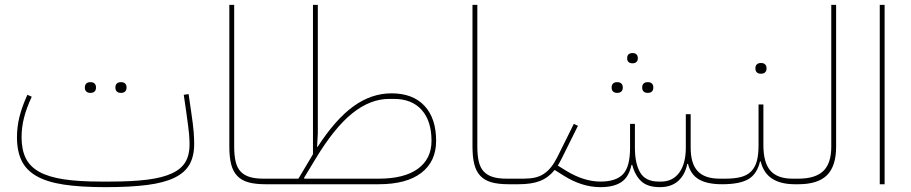

<svg xmlns="http://www.w3.org/2000/svg" viewBox="-20 -760 3759 792"><path d="M415 12Q313 12 243.5 1.5Q174 -9 131 -33.5Q88 -58 69 -97.5Q50 -137 50 -194Q50 -237 60.5 -279Q71 -321 93 -369L111 -361Q89 -314 79 -274Q69 -234 69 -194Q69 -143 86 -108Q103 -73 141.5 -51.5Q180 -30 242 -20.5Q304 -11 395 -11H435Q526 -11 588.5 -19Q651 -27 689.5 -45Q728 -63 745 -92Q762 -121 762 -164Q762 -172 761.5 -182Q761 -192 760 -206Q759 -220 756 -241Q753 -262 749 -293L738 -369L758 -372L769 -296Q773 -268 775.5 -248.5Q778 -229 779 -214.5Q780 -200 780.5 -188.5Q781 -177 781 -166Q781 -116 762 -82Q743 -48 700 -27Q657 -6 587 3Q517 12 415 12ZM477 -377Q468 -377 462 -382.5Q456 -388 456 -399Q456 -410 462 -415.5Q468 -421 477 -421H481Q490 -421 496 -415.5Q502 -410 502 -399Q502 -388 496 -382.5Q490 -377 481 -377ZM351 -377Q342 -377 336 -382.5Q330 -388 330 -399Q330 -410 336 -415.5Q342 -421 351 -421H355Q364 -421 370 -415.5Q376 -410 376 -399Q376 -388 370 -382.5Q364 -377 355 -377Z M1075 0Q1033 0 1004.5 -8Q976 -16 958.5 -34.5Q941 -53 933.5 -82.5Q926 -112 926 -156V-740H946V-156Q946 -119 952 -93.5Q958 -68 972.5 -52.5Q987 -37 1010 -30Q1033 -23 1066 -23H1126V-10L1116 0Z M1288 -155 1290 -154Q1364 -268 1438 -321.5Q1512 -375 1595 -375Q1683 -375 1731 -323.5Q1779 -272 1779 -179Q1779 -94 1718 -47Q1657 0 1542 0H1116V-13L1126 -23H1211L1264 -112Q1268 -120 1271 -124V-740H1291V-210ZM1542 -23Q1648 -23 1704 -64Q1760 -105 1760 -179Q1760 -261 1719.5 -306.5Q1679 -352 1605 -352H1585Q1507 -352 1432.5 -292Q1358 -232 1280 -102L1234 -26L1236 -23Z M2078 0Q2036 0 2007.5 -8Q1979 -16 1961.5 -34.5Q1944 -53 1936.5 -82.5Q1929 -112 1929 -156V-740H1949V-156Q1949 -119 1955 -93.5Q1961 -68 1975.5 -52.5Q1990 -37 2013 -30Q2036 -23 2069 -23H2129V-10L2119 0Z M2119 -13 2129 -23H2139Q2166 -23 2186.5 -27.5Q2207 -32 2223.5 -43Q2240 -54 2253.5 -71Q2267 -88 2280 -114L2347 -249L2364 -241L2297 -106Q2293 -98 2289 -91Q2285 -84 2281 -77L2318 -54Q2390 -11 2457 -11Q2521 -11 2550 -41.5Q2579 -72 2579 -151V-249H2599V-151Q2599 -85 2621 -48Q2643 -11 2697 -11H2707Q2755 -11 2782 -48Q2809 -85 2809 -151V-289H2829V-151Q2829 -85 2858 -54Q2887 -23 2949 -23H2969V-10L2959 0Q2897 0 2863 -20Q2829 -40 2818 -84H2815Q2806 -39 2777.5 -13.5Q2749 12 2702 12Q2651 12 2625 -12.5Q2599 -37 2588 -80H2585Q2574 -29 2542.5 -8.5Q2511 12 2457 12Q2381 12 2306 -35L2268 -59Q2242 -27 2207.5 -13.5Q2173 0 2119 0ZM2650 -377Q2641 -377 2635 -382.5Q2629 -388 2629 -399Q2629 -410 2635 -415.5Q2641 -421 2650 -421H2654Q2663 -421 2669 -415.5Q2675 -410 2675 -399Q2675 -388 2669 -382.5Q2663 -377 2654 -377ZM2524 -377Q2515 -377 2509 -382.5Q2503 -388 2503 -399Q2503 -410 2509 -415.5Q2515 -421 2524 -421H2528Q2537 -421 2543 -415.5Q2549 -410 2549 -399Q2549 -388 2543 -382.5Q2537 -377 2528 -377ZM2587 -499Q2579 -499 2573 -504Q2567 -509 2567 -520Q2567 -531 2573 -536Q2579 -541 2587 -541H2591Q2599 -541 2605 -536Q2611 -531 2611 -520Q2611 -509 2605 -504Q2599 -499 2591 -499Z M2959 -13 2969 -23H2973Q3011 -23 3037 -30Q3063 -37 3079 -53.5Q3095 -70 3102 -96Q3109 -122 3109 -161V-329H3129V-161Q3129 -89 3158 -56Q3187 -23 3249 -23H3269V-10L3259 0Q3140 0 3118 -94H3115Q3103 -42 3067 -21Q3031 0 2959 0ZM3117 -456Q3108 -456 3102 -461.5Q3096 -467 3096 -478Q3096 -489 3102 -494.5Q3108 -500 3117 -500H3121Q3130 -500 3136 -494.5Q3142 -489 3142 -478Q3142 -467 3136 -461.5Q3130 -456 3121 -456Z M3259 -13 3269 -23H3273Q3343 -23 3376 -54.5Q3409 -86 3409 -155V-740H3429V-155Q3429 -75 3391.5 -37.5Q3354 0 3273 0H3259Z M3609 -740H3629V0H3609Z"/></svg>

Font: IBM Plex Sans Arabic Thin
Style: Regular
Weight: 100
Designer: Mike Abbink, Paul van der Laan, Pieter van Rosmalen, Wael Morcos, Khajak Apelian
Foundry: Bold Monday
Version: Version 1.101